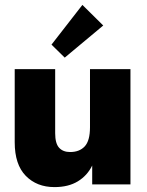

<svg xmlns="http://www.w3.org/2000/svg" viewBox="-20 -752 598 783"><path d="M202 11Q130 11 85 -35Q40 -81 40 -172V-470H205V-209Q205 -167 221 -149.5Q237 -132 266 -132Q304 -132 325.5 -155Q347 -178 347 -233V-470H512V0H356V-77Q336 -36 297.5 -12.5Q259 11 202 11ZM401 -648 244 -517 190 -570 316 -732Z"/></svg>

Font: Tilda Sans Black
Style: Regular
Weight: 900
Designer: ParaType Ltd
Foundry: ParaType Ltd
Version: Version 1.009